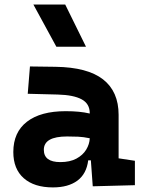

<svg xmlns="http://www.w3.org/2000/svg" viewBox="-20 -815 626 845"><path d="M388.2 4.9 379.9 -109.4H368.2Q360.8 -49.8 320.6 -20Q280.3 9.8 212.9 9.8Q130.4 9.8 84.5 -30.8Q38.6 -71.3 38.6 -146Q38.6 -232.9 98.6 -279.3Q158.7 -325.7 269 -325.7Q301.3 -325.7 326.4 -323.2Q351.6 -320.8 375 -315.4V-316.9Q375 -358.4 339.6 -377.7Q304.2 -397 234.4 -398.9L102.1 -402.3L111.8 -522.5L224.6 -521Q365.2 -519 433.6 -465.6Q502 -412.1 502 -309.6V-118.2L573.7 -107.4V0ZM375 -206.5Q346.7 -212.4 323.7 -213.4Q300.8 -214.4 275.4 -214.4Q172.9 -214.4 172.9 -155.8Q172.9 -101.6 245.6 -101.6Q287.6 -101.6 316.2 -116.9Q344.7 -132.3 359.4 -156.5Q374 -180.7 375 -206.5ZM228 -609.4 127 -794.9H267.1L358.4 -609.4Z"/></svg>

Font: Cascadia Mono PL
Style: Bold
Weight: 700
Monospace: yes
Designer: Aaron Bell
Foundry: Saja Typeworks
Version: Version 2404.023; ttfautohint (v1.8.4)